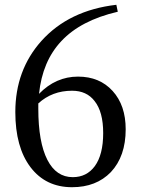

<svg xmlns="http://www.w3.org/2000/svg" viewBox="-20 -768 589 802"><path d="M281 14Q171 14 107.5 -69.5Q44 -153 44 -300Q44 -475 153 -597Q268 -725 466 -748L472 -719Q317 -683 236 -596Q157 -512 143 -376Q213 -448 306 -448Q396 -448 450.5 -388Q505 -328 505 -228Q505 -115 443 -49Q382 14 281 14ZM284 -28Q342 -28 376 -74Q411 -122 411 -212Q411 -301 375 -346Q342 -389 281 -389Q198 -389 140 -336V-314Q140 -174 178 -100Q215 -28 284 -28Z"/></svg>

Font: GenRyuMin TW M
Style: Regular
Weight: 500
Version: Version 1.501;PS 1;hotconv 16.6.51;makeotf.lib2.5.65220